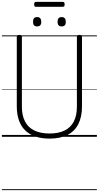

<svg xmlns="http://www.w3.org/2000/svg" viewBox="-20 -1450 1047 2035"><path d="M505 19Q421 19 356 -3Q291 -25 247 -68Q203 -111 180.5 -175Q158 -239 158 -322V-1061Q158 -1071 164.5 -1075.5Q171 -1080 185 -1080Q199 -1080 205.5 -1075.5Q212 -1071 212 -1061V-320Q212 -226 245 -162.5Q278 -99 343.5 -67Q409 -35 506 -35Q601 -35 665.5 -67Q730 -99 762.5 -162.5Q795 -226 795 -320V-1061Q795 -1071 801.5 -1075.5Q808 -1080 822 -1080Q849 -1080 849 -1061V-322Q849 -211 810 -134.5Q771 -58 694.5 -19.5Q618 19 505 19ZM373 -1170Q351 -1170 340.5 -1182Q330 -1194 330 -1219Q330 -1244 340.5 -1256.5Q351 -1269 373 -1269Q395 -1269 406 -1256.5Q417 -1244 417 -1219Q418 -1194 406.5 -1182Q395 -1170 373 -1170ZM634 -1170Q612 -1170 601 -1182Q590 -1194 590 -1219Q590 -1244 601 -1256.5Q612 -1269 634 -1269Q655 -1269 666 -1256.5Q677 -1244 677 -1219Q678 -1194 666.5 -1182Q655 -1170 634 -1170ZM361 -1378Q350 -1378 346 -1384.5Q342 -1391 342 -1403Q342 -1416 346 -1423Q350 -1430 361 -1430H646Q657 -1430 661 -1423Q665 -1416 665 -1403Q665 -1391 661 -1384.5Q657 -1378 646 -1378ZM0 555H1007V565H0ZM0 -20H1007V0H0ZM0 -505H1007V-500H0ZM0 -1075H1007V-1065H0Z"/></svg>

Font: Playwrite AR Guides
Style: Regular
Weight: 400
Designer: Veronika Burian, José Scaglione
Foundry: TypeTogether
Version: Version 1.003